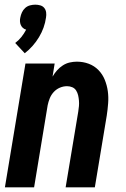

<svg xmlns="http://www.w3.org/2000/svg" viewBox="-20 -802 540 822"><path d="M86 -574 45 -618Q60 -629 71.5 -643.5Q83 -658 92 -675Q84 -677 78 -682.5Q72 -688 69 -695Q66 -702 65.5 -710.5Q65 -719 67 -727Q69 -738 74 -749Q79 -760 88 -768Q97 -776 108.5 -779Q120 -782 131 -782Q142 -782 152.5 -779Q163 -776 169.5 -768Q176 -760 177.5 -749Q179 -738 177 -727Q174 -705 166.5 -684Q159 -663 147 -643Q135 -623 119.5 -605.5Q104 -588 86 -574ZM1 0 89 -530H214L205 -474Q213 -488 224 -500.5Q235 -513 249 -522Q263 -531 278.5 -534.5Q294 -538 309 -538Q336 -538 360 -529Q384 -520 401.5 -502Q419 -484 428.5 -460.5Q438 -437 441.5 -412Q445 -387 443 -360Q441 -333 437 -307L386 0H261L315 -324Q317 -336 318 -348Q319 -360 318 -371.5Q317 -383 314.5 -394Q312 -405 306 -414.5Q300 -424 289.5 -428.5Q279 -433 267 -433Q251 -433 236 -426.5Q221 -420 210 -408Q199 -396 193 -381Q187 -366 184 -351L126 0Z"/></svg>

Font: Iosevka Curly XBdObl
Style: Regular
Weight: 800
Italic angle: -9°
Monospace: yes
Designer: Belleve Invis
Foundry: Belleve Invis
Version: Version 11.1.0; ttfautohint (v1.8.3)